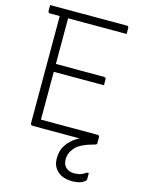

<svg xmlns="http://www.w3.org/2000/svg" viewBox="-138 -779 826 1109"><g transform="rotate(15 275.0 -225.0)"><path d="M20 -700H479Q483 -700 485 -698.5Q487 -697 488.5 -694.5Q490 -692 490 -689Q490 -679 490 -671Q490 -663 490 -653H31Q28 -653 25.5 -654.5Q23 -656 21.5 -658.5Q20 -661 20 -664Q20 -674 20 -682Q20 -690 20 -700ZM110 -380H429Q432 -380 434.5 -378.5Q437 -377 438.5 -375Q440 -373 440 -369Q440 -363 440 -357Q440 -351 440 -345.5Q440 -340 440 -333H110ZM101 0Q99 0 97 -1Q95 -2 93.5 -3.5Q92 -5 91 -7Q90 -9 90 -11Q90 -79 90 -147Q90 -215 90 -283Q90 -351 90 -418.5Q90 -486 90 -554Q90 -622 90 -690H145L140 -679Q140 -660 140 -640Q140 -620 140 -597Q140 -538 140 -469.5Q140 -401 140 -329Q140 -257 140 -185Q140 -113 140 -47H479Q484 -47 487 -44Q490 -41 490 -36Q490 -27 490 -18Q490 -9 490 0ZM437 -19Q446 -21 458.5 -16.5Q471 -12 490 0Q490 4 488 6.5Q486 9 479 11Q395 33 366 66Q337 99 337 136Q337 170 356.5 186.5Q376 203 404 203Q427 203 443 197.5Q459 192 475 180H487Q487 185 487 191.5Q487 198 487 204Q487 210 487 217Q487 227 465 238.5Q443 250 406 250Q350 250 318 221.5Q286 193 286 144Q286 98 308.5 64.5Q331 31 365.5 10Q400 -11 437 -19Z"/></g></svg>

Font: Recursive Light
Style: Regular
Weight: 300
Version: Version 1.085